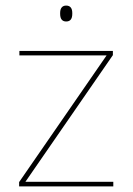

<svg xmlns="http://www.w3.org/2000/svg" viewBox="-20 -668 475 688"><path d="M386 -16.5V0H48.5V-15.5L362 -469.5H49.5V-485.5H384.5V-470.5L71 -16.5ZM217 -591Q206.5 -591 201 -597.8Q195.5 -604.5 195.5 -618.5V-621.5Q195.5 -634.5 201 -641.2Q206.5 -648 217 -648Q228 -648 233.5 -641.2Q239 -634.5 239 -621.5V-618.5Q239 -604.5 233.5 -597.8Q228 -591 217 -591Z"/></svg>

Font: Anek Latin Thin
Style: Regular
Weight: 250
Designer: Yesha Goshar
Foundry: Ek Type
Version: Version 1.003